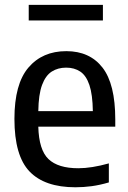

<svg xmlns="http://www.w3.org/2000/svg" viewBox="-20 -763 528 792"><path d="M291 9.5Q164.5 9.5 102 -55.5Q39.5 -120.5 39.5 -272.5Q39.5 -416.5 97.2 -484.2Q155 -552 253.5 -552Q350 -552 402.8 -484.2Q455.5 -416.5 455.5 -270V-240.5H138Q140.5 -144.5 180 -106.8Q219.5 -69 303 -69Q357.5 -69 429 -89V-10.5Q391.5 0.5 358 5Q324.5 9.5 291 9.5ZM253 -484Q219 -484 193.5 -467.8Q168 -451.5 153.5 -412.5Q139 -373.5 138 -304.5H363Q362 -373 348.8 -412.2Q335.5 -451.5 311 -467.8Q286.5 -484 253 -484ZM98.5 -678.5V-743H404.5V-678.5Z"/></svg>

Font: Encode Sans Semi Condensed Medium
Style: Regular
Weight: 500
Width: 4
Designer: Multiple Designers
Foundry: Impallari Type
Version: Version 3.000; ttfautohint (v1.8.3) -l 8 -r 50 -G 200 -x 14 